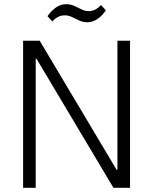

<svg xmlns="http://www.w3.org/2000/svg" viewBox="-20 -894 729 914"><path d="M599 -700V0H520L154 -614H150V0H90V-700H169L535 -86H539V-700ZM206 -817Q226 -845 248 -859.5Q270 -874 294 -874Q316 -874 333.5 -866Q351 -858 368 -849.5Q385 -841 402 -841Q418 -841 432.5 -848Q447 -855 461 -870L484 -845Q465 -817 442.5 -802.5Q420 -788 396 -788Q375 -788 357 -796.5Q339 -805 322.5 -813Q306 -821 288 -821Q272 -821 257.5 -814Q243 -807 229 -792Z"/></svg>

Font: Pathway Extreme 8pt Thin
Style: Regular
Weight: 100
Designer: Eduardo Rodriguez Tunni
Foundry: Eduardo Rodriguez Tunni
Version: Version 1.000